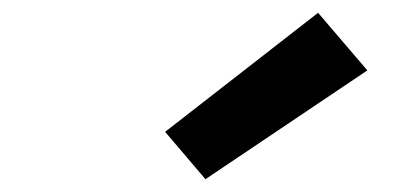

<svg xmlns="http://www.w3.org/2000/svg" viewBox="-20 -824 640 300"><path d="M301 -544 238 -618 477 -804 554 -714Z"/></svg>

Font: Iosevka SS04 Extended Oblique
Style: Bold
Weight: 700
Width: 7
Italic angle: -9°
Monospace: yes
Designer: Belleve Invis
Foundry: Belleve Invis
Version: Version 19.0.0; ttfautohint (v1.8.4)